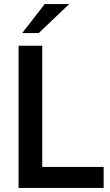

<svg xmlns="http://www.w3.org/2000/svg" viewBox="-20 -921 541 941"><path d="M71 -697H187V-103H488V0H71ZM199 -901H319L170 -759H89Z"/></svg>

Font: Hanken Grotesk SemiBold
Style: Regular
Weight: 600
Designer: Alfredo Marco Pradil
Foundry: Hanken Design Co.
Version: Version 3.014